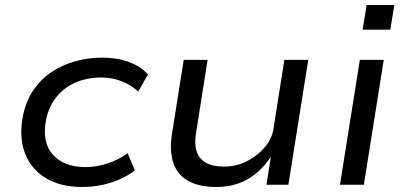

<svg xmlns="http://www.w3.org/2000/svg" viewBox="-20 -734 1608 763"><path d="M306 9Q220 9 161.5 -26.5Q103 -62 79 -125.5Q55 -189 71 -273Q83 -332 112.5 -375.5Q142 -419 184.5 -447.5Q227 -476 279 -490.5Q331 -505 387 -505Q445 -505 492.5 -487.5Q540 -470 568 -438L529 -370Q501 -397 462.5 -411.5Q424 -426 384 -426Q343 -426 307.5 -416Q272 -406 242.5 -385Q213 -364 192.5 -332.5Q172 -301 163 -258Q146 -169 190 -119.5Q234 -70 320 -70Q363 -70 407.5 -84.5Q452 -99 487 -125L516 -57Q490 -37 456.5 -22Q423 -7 385.5 1Q348 9 306 9Z M839 9Q772 9 729 -14.5Q686 -38 669.5 -85Q653 -132 663 -199L710 -496H805L759 -205Q752 -164 761 -134Q770 -104 797 -88Q824 -72 871 -72Q920 -72 962.5 -94Q1005 -116 1033.5 -150.5Q1062 -185 1067 -224L1110 -496H1205L1126 0H1039L1056 -109H1055Q1015 -50 962 -20.5Q909 9 839 9Z M1421 -616 1437 -714H1547L1531 -616ZM1331 0 1410 -496H1505L1426 0Z"/></svg>

Font: Nunito Sans 7pt SemiExpanded
Style: Italic
Weight: 400
Width: 6
Italic angle: -9°
Designer: Vernon Adams
Foundry: Vernon Adams
Version: Version 3.101;gftools[0.9.27]